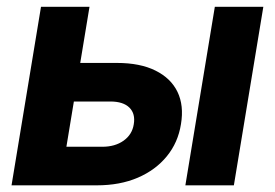

<svg xmlns="http://www.w3.org/2000/svg" viewBox="-20 -556 825 576"><path d="M170.4 -367.2H330.6Q400.4 -367.2 446.5 -344.2Q492.7 -321.3 512.5 -280.3Q532.2 -239.3 522.9 -183.6Q514.2 -128.4 480.5 -87.2Q446.8 -45.9 393.3 -22.9Q339.8 0 270.5 0H14.6L103 -535.6H248.5L179.2 -115.7H286.6Q325.2 -115.7 350.8 -134Q376.5 -152.3 381.3 -183.1Q386.7 -214.8 368.2 -233.2Q349.6 -251.5 311 -251.5H150.9ZM536.1 0 624.5 -535.6H770L681.6 0Z"/></svg>

Font: Inter 20pt
Style: Bold Italic
Weight: 700
Italic angle: -9.3988°
Version: Version 4.001;git-66647c0bb